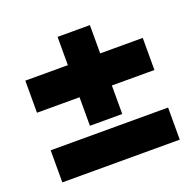

<svg xmlns="http://www.w3.org/2000/svg" viewBox="-102 -752 770 759"><g transform="rotate(-20 283.0 -372.5)"><path d="M36 -99V-234H530V-99ZM36 -392V-527H215V-392ZM215 -272V-392H351V-272ZM215 -392V-646H351V-527L216 -392ZM216 -392 351 -527H530V-392Z"/></g></svg>

Font: Foldit
Style: Bold
Weight: 700
Version: Version 1.003